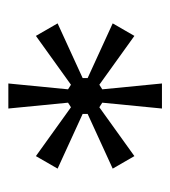

<svg xmlns="http://www.w3.org/2000/svg" viewBox="6 -746 408 460"><g transform="rotate(-90 210.0 -516.0)"><path d="M180 -332H240L226 -475L237 -482L354 -398L384 -450L253 -510V-522L384 -582L354 -634L237 -550L226 -557L240 -700H180L194 -557L183 -550L66 -634L36 -582L167 -522V-510L36 -450L66 -398L183 -482L194 -475Z"/></g></svg>

Font: Ribes
Style: Bold
Weight: 900
Designer: Luigi Gorlero
Foundry: Collletttivo
Version: Version 2.100;Glyphs 3.1.2 (3151)